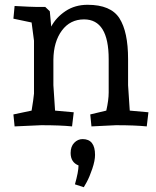

<svg xmlns="http://www.w3.org/2000/svg" viewBox="-20 -523 650 802"><path d="M36 -445 41 -498Q113 -494 133 -494H169L188 -476L194 -412Q214 -450 253.5 -476.5Q293 -503 346 -503Q443 -503 479 -446.5Q515 -390 515 -276V-167L522 -61L600 -54L593 5Q544 0 464 0L362 5L357 -45L424 -61Q434 -105 434 -137V-276Q434 -442 331 -442Q273 -442 238.5 -395.5Q204 -349 203 -274V-167L210 -61L288 -54L281 5Q232 0 152 0L41 5L36 -45L112 -61Q120 -109 122 -132V-353L112 -429ZM275 116Q275 89 290 73.5Q305 58 325 58Q377 58 377 124Q377 148 365.5 182Q354 216 342 238L330 259L293 247Q308 194 308 168Q275 155 275 116Z"/></svg>

Font: Andada
Style: Regular
Weight: 400
Designer: Carolina Giovagnoli
Foundry: Carolina Giovagnoli
Version: Version 1.003